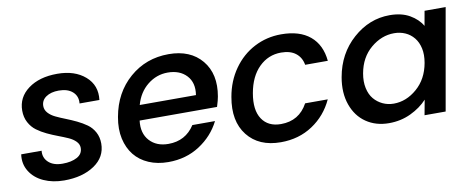

<svg xmlns="http://www.w3.org/2000/svg" viewBox="-54 -790 2536 1028"><g transform="rotate(-10 1214.0 -275.5)"><path d="M455.1 -151.9Q455.1 -78.1 390.6 -34.7Q326.2 8.8 226.1 8.8Q164.1 8.8 115.2 -13.4Q66.4 -35.6 41 -76.7Q15.6 -117.7 22.9 -168.9H133.8Q129.9 -130.9 156.7 -106Q183.6 -81.1 232.9 -81.1Q281.2 -81.1 312 -97.9Q342.8 -114.7 342.8 -147.9Q342.8 -167.5 327.6 -183.1Q312.5 -198.7 288.3 -209.5Q264.2 -220.2 234.9 -231.2Q205.6 -242.2 176.5 -255.9Q147.5 -269.5 123.3 -287.4Q99.1 -305.2 84 -333.5Q68.8 -361.8 68.8 -397.9Q68.8 -470.7 129.4 -515.4Q189.9 -560.1 287.1 -560.1Q382.3 -560.1 439 -510.7Q495.6 -461.4 485.8 -382.8H377.9Q381.8 -421.9 355.2 -446Q328.6 -470.2 279.8 -470.2Q236.8 -470.2 210.4 -451.9Q184.1 -433.6 184.1 -402.8Q184.1 -381.8 199 -365.2Q213.9 -348.6 237.8 -337.2Q261.7 -325.7 290.5 -314.5Q319.3 -303.2 348.4 -289.3Q377.4 -275.4 401.4 -258.3Q425.3 -241.2 440.2 -213.9Q455.1 -186.5 455.1 -151.9Z M870.6 -463.9Q810.1 -463.9 761.2 -424.8Q712.4 -385.7 693.8 -318.8H999.5Q1009.8 -385.3 972.9 -424.6Q936 -463.9 870.6 -463.9ZM1075.7 -164.1Q1037.6 -87.9 963.4 -39.6Q889.2 8.8 792.5 8.8Q733.4 8.8 686.3 -11.5Q639.2 -31.7 609.4 -68.8Q579.6 -106 567.9 -158.4Q556.2 -210.9 567.9 -275.9Q590.8 -404.8 680.2 -482.4Q769.5 -560.1 892.6 -560.1Q1010.7 -560.1 1072.8 -485.4Q1134.8 -410.6 1113.8 -291Q1110.8 -272.5 1099.6 -236.8H678.7Q670.4 -168.5 707.5 -127.7Q744.6 -86.9 809.6 -86.9Q902.8 -86.9 952.6 -164.1Z M1184.6 -275.9Q1199.2 -360.4 1245.1 -425.3Q1291 -490.2 1358.4 -525.1Q1425.8 -560.1 1504.4 -560.1Q1604.5 -560.1 1661.4 -512.5Q1718.3 -464.8 1726.6 -377H1603.5Q1596.2 -418 1566.7 -440.9Q1537.1 -463.9 1487.3 -463.9Q1417.5 -463.9 1367.2 -414.3Q1316.9 -364.7 1301.3 -275.9Q1285.6 -186.5 1318.6 -136.7Q1351.6 -86.9 1421.4 -86.9Q1520.5 -86.9 1567.4 -173.8H1690.4Q1651.9 -90.3 1577.1 -40.8Q1502.4 8.8 1404.3 8.8Q1284.7 8.8 1223.1 -69.3Q1161.6 -147.5 1184.6 -275.9Z M1784.2 -277.8Q1806.2 -402.8 1894.8 -481.4Q1983.4 -560.1 2094.2 -560.1Q2158.7 -560.1 2202.9 -534.7Q2247.1 -509.3 2269 -471.2L2283.2 -550.8H2397.9L2300.8 0H2186L2201.2 -82Q2165.5 -43 2111.1 -17.1Q2056.6 8.8 1992.2 8.8Q1920.9 8.8 1868.4 -27.1Q1815.9 -63 1792.7 -128.9Q1769.5 -194.8 1784.2 -277.8ZM2234.9 -275.9Q2242.7 -320.3 2235.1 -354.7Q2227.5 -389.2 2208.3 -412.8Q2189 -436.5 2161.4 -448.7Q2133.8 -460.9 2101.1 -460.9Q2032.7 -460.9 1974.4 -411.9Q1916 -362.8 1900.9 -277.8Q1893.1 -234.4 1900.9 -198.2Q1908.7 -162.1 1928.2 -138.9Q1947.8 -115.7 1975.3 -102.8Q2002.9 -89.8 2035.2 -89.8Q2103.5 -89.8 2161.6 -140.1Q2219.7 -190.4 2234.9 -275.9Z"/></g></svg>

Font: Poppins Medium
Style: Italic
Weight: 500
Italic angle: -10°
Designer: Ninad Kale (Devanagari), Jonny Pinhorn (Latin)
Foundry: Indian Type Foundry
Version: Version 3.200;PS 1.000;hotconv 16.6.54;makeotf.lib2.5.65590